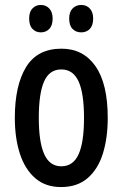

<svg xmlns="http://www.w3.org/2000/svg" viewBox="-20 -747 496 777"><path d="M416 -270Q416 -189 396.5 -126Q377 -63 335 -26.5Q293 10 227 10Q164 10 122.5 -26Q81 -62 60.5 -125Q40 -188 40 -270Q40 -401 85.5 -475.5Q131 -550 229 -550Q317 -550 366.5 -479Q416 -408 416 -270ZM137 -270Q137 -172 159 -123Q181 -74 228 -74Q276 -74 298 -122.5Q320 -171 320 -270Q320 -369 298 -417.5Q276 -466 228 -466Q180 -466 158.5 -417.5Q137 -369 137 -270ZM98 -672Q98 -699 111.5 -713Q125 -727 145 -727Q166 -727 179.5 -712.5Q193 -698 193 -672Q193 -644 179.5 -630Q166 -616 145 -616Q125 -616 111.5 -630Q98 -644 98 -672ZM260 -672Q260 -699 274 -713Q288 -727 309 -727Q330 -727 343.5 -712.5Q357 -698 357 -672Q357 -644 343.5 -630Q330 -616 309 -616Q287 -616 273.5 -630Q260 -644 260 -672Z"/></svg>

Font: Noto Sans Kannada ExtraCondensed Medium
Style: Regular
Weight: 500
Width: 2
Designer: Jelle Bosma - Monotype Design Team
Foundry: Monotype Imaging Inc.
Version: Version 2.005; ttfautohint (v1.8.4.7-5d5b)